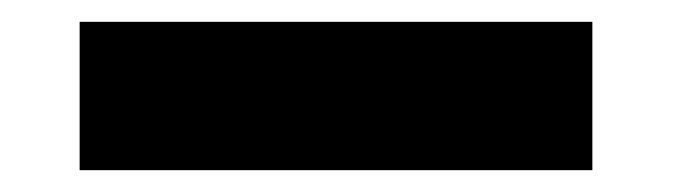

<svg xmlns="http://www.w3.org/2000/svg" viewBox="-20 0 625 176"><path d="M523 20H53V156H523Z"/></svg>

Font: United Sans Black
Style: Regular
Weight: 900
Designer: Pablo Impallari, Rodrigo Fuenzalida (Modified by Dan O. Williams)
Version: Version 1.000;PS 001.000;hotconv 1.0.88;makeotf.lib2.5.64775